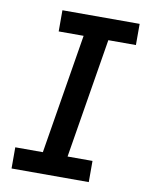

<svg xmlns="http://www.w3.org/2000/svg" viewBox="-83 -796 666 857"><g transform="rotate(10 250.0 -367.5)"><path d="M29 0V-96H154L243 -639H130V-735H480V-639H355L266 -96H379V0Z"/></g></svg>

Font: Iosevka Web
Style: Bold Italic
Weight: 700
Italic angle: -9°
Monospace: yes
Designer: Belleve Invis
Foundry: Belleve Invis
Version: Version 28.0.3; ttfautohint (v1.8.3)